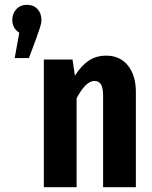

<svg xmlns="http://www.w3.org/2000/svg" viewBox="-20 -777 632 797"><path d="M152 -694Q152 -681 146 -662.5Q140 -644 131 -619L100 -536H41L60 -641Q31 -660 31 -694Q31 -721 48 -739Q65 -757 92 -757Q119 -757 135.5 -739.5Q152 -722 152 -694ZM544 -395V0H408V-380Q408 -413 399 -427Q390 -441 372 -441Q336 -441 298 -369V0H162V-530H281L291 -463Q317 -504 348 -525Q379 -546 421 -546Q478 -546 511 -505Q544 -464 544 -395Z"/></svg>

Font: Fira Sans Extra Condensed SemiBold
Style: Regular
Weight: 600
Width: 1
Designer: Carrois Corporate & Edenspiekermann AG
Foundry: Carrois Corporate GbR & Edenspiekermann AG
Version: Version 4.203